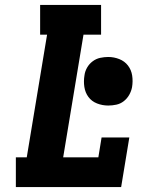

<svg xmlns="http://www.w3.org/2000/svg" viewBox="-20 -755 640 775"><path d="M44 0V-120H88L170 -615H142V-735H388V-615H317L235 -120H377L390 -200H502L469 0ZM417 -329Q393 -329 371.5 -337.5Q350 -346 337 -363.5Q324 -381 320.5 -404Q317 -427 321 -451Q323 -467 331.5 -482Q340 -497 354 -507.5Q368 -518 384.5 -521.5Q401 -525 417 -525Q440 -525 461.5 -516.5Q483 -508 496.5 -490.5Q510 -473 513.5 -450Q517 -427 513 -403Q510 -387 501.5 -372Q493 -357 479.5 -346.5Q466 -336 449.5 -332.5Q433 -329 417 -329Z"/></svg>

Font: Iosevka Slab Heavy Extended
Style: Italic
Weight: 900
Width: 7
Italic angle: -9°
Monospace: yes
Designer: Belleve Invis
Foundry: Belleve Invis
Version: Version 11.1.0; ttfautohint (v1.8.3)